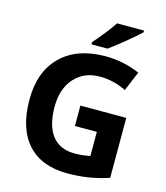

<svg xmlns="http://www.w3.org/2000/svg" viewBox="-134 -1033 992 1145"><g transform="rotate(15 362.0 -460.5)"><path d="M360.8 -400.9H644V-30.8Q575.2 -8.3 514.4 0.7Q453.6 9.8 390.1 9.8Q228.5 9.8 143.3 -85.2Q58.1 -180.2 58.1 -357.9Q58.1 -530.8 157 -627.4Q255.9 -724.1 431.2 -724.1Q541 -724.1 643.1 -680.2L592.8 -559.1Q514.6 -598.1 430.2 -598.1Q332 -598.1 272.9 -532.2Q213.9 -466.3 213.9 -355Q213.9 -238.8 261.5 -177.5Q309.1 -116.2 399.9 -116.2Q447.3 -116.2 496.1 -126V-274.9H360.8ZM330.1 -771V-784.2Q414.1 -881.8 444.8 -931.2H611.8V-920.9Q586.4 -895.5 525.1 -845.5Q463.9 -795.4 429.2 -771Z"/></g></svg>

Font: Zoram GWebM
Style: Bold
Weight: 700
Foundry: Ascender Corporation
Version: Version 1.000